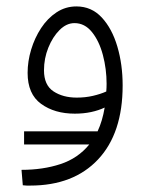

<svg xmlns="http://www.w3.org/2000/svg" viewBox="-20 -347 462 598"><path d="M55 103V62H284Q299 30 306 -12Q287 -3 263.5 2Q240 7 213 7Q150 7 108 -23.5Q66 -54 66 -120Q66 -156 77 -192.5Q88 -229 108 -259.5Q128 -290 156 -308.5Q184 -327 218 -327Q265 -327 297 -292.5Q329 -258 345.5 -202Q362 -146 362 -81Q362 68 285.5 149.5Q209 231 74 231Q68 231 63 231Q58 231 51 230L47 182Q114 182 168.5 164Q223 146 258 103ZM117 -128Q117 -82 146.5 -62.5Q176 -43 219 -43Q246 -43 269.5 -48.5Q293 -54 311 -62Q312 -74 312 -86Q312 -132 300.5 -175.5Q289 -219 266.5 -247Q244 -275 212 -275Q187 -275 165.5 -253.5Q144 -232 130.5 -198.5Q117 -165 117 -128Z"/></svg>

Font: Noto Sans Arabic UI SmCn Lt
Style: Regular
Weight: 300
Width: 4
Designer: Monotype Design Team, Nadine Chahine and Nizar Qandah
Foundry: Monotype Imaging Inc.
Version: Version 2.010; ttfautohint (v1.8.4.7-5d5b)